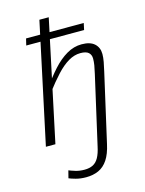

<svg xmlns="http://www.w3.org/2000/svg" viewBox="-144 -842 883 1170"><g transform="rotate(-15 297.5 -257.5)"><path d="M223 -758 61 0H121L282 -758ZM115 -669 105 -627H470L479 -669ZM425 80 523 -351Q530 -381 535 -408Q540 -435 540 -457Q540 -498 513 -522.5Q486 -547 432 -547Q383 -547 337.5 -520.5Q292 -494 250 -447.5Q208 -401 166 -340L177 -312Q221 -370 259.5 -411.5Q298 -453 335.5 -475Q373 -497 411 -497Q447 -497 462.5 -483Q478 -469 478 -445Q478 -425 474.5 -403.5Q471 -382 464 -352L366 79Q357 122 342.5 148Q328 174 306 185Q284 196 253 196Q222 196 196 188Q170 180 156 174L144 221Q157 227 186 235Q215 243 251 243Q295 243 329.5 227.5Q364 212 388 176Q412 140 425 80Z"/></g></svg>

Font: Roboto Serif ExtraLight
Style: Italic
Weight: 250
Italic angle: -10°
Designer: Greg Gazdowicz
Foundry: Commercial Type
Version: Version 1.008